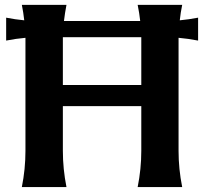

<svg xmlns="http://www.w3.org/2000/svg" viewBox="-20 -757 827 777"><path d="M68.4 0Q83 -72.8 83 -146.5V-604Q44.4 -600.6 4.9 -592.8V-685.5Q41.5 -678.2 78.1 -674.8Q74.7 -706.1 68.4 -737.3H249Q242.7 -704.6 238.8 -671.9H547.4Q543.9 -704.6 537.1 -737.3H717.3Q710.9 -706.1 707.5 -674.8Q744.1 -678.2 781.7 -685.5V-592.8Q741.7 -600.6 702.6 -604V-146.5Q702.6 -73.2 717.3 0H537.1Q551.8 -73.2 551.8 -146.5V-327.6H234.4V-146.5Q234.4 -73.2 249 0ZM551.8 -413.1V-606.4H234.4V-413.1Z"/></svg>

Font: Classica
Style: Bold
Weight: 700
Designer: Wojciech Kalinowski "wmk69" (wmk69@o2.pl)
Foundry: Wojciech Kalinowski "wmk69" (wmk69@o2.pl)
Version: Version 2.1.1; 2021-05-14